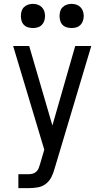

<svg xmlns="http://www.w3.org/2000/svg" viewBox="-20 -973 540 993"><path d="M75 0H128Q152 0 175.5 -4Q199 -8 217.5 -22.5Q236 -37 246.5 -58.5Q257 -80 263 -103L452 -735H369L251 -324L131 -735H48L209 -199L187 -124Q184 -113 180 -103Q176 -93 168 -85.5Q160 -78 149.5 -75Q139 -72 128 -72H75ZM350 -828Q363 -828 375 -831.5Q387 -835 396 -844Q405 -853 409 -865.5Q413 -878 413 -890Q413 -903 409 -915Q405 -927 396 -936Q387 -945 375 -949Q363 -953 350 -953Q338 -953 325.5 -949Q313 -945 304 -936Q295 -927 291.5 -915Q288 -903 288 -890Q288 -878 291.5 -865.5Q295 -853 304 -844Q313 -835 325.5 -831.5Q338 -828 350 -828ZM150 -828Q163 -828 175 -831.5Q187 -835 196 -844Q205 -853 209 -865.5Q213 -878 213 -890Q213 -903 209 -915Q205 -927 196 -936Q187 -945 175 -949Q163 -953 150 -953Q138 -953 125.5 -949Q113 -945 104 -936Q95 -927 91.5 -915Q88 -903 88 -890Q88 -878 91.5 -865.5Q95 -853 104 -844Q113 -835 125.5 -831.5Q138 -828 150 -828Z"/></svg>

Font: Iosevka SS09
Style: Regular
Weight: 400
Monospace: yes
Designer: Belleve Invis
Foundry: Belleve Invis
Version: Version 5.2.1; ttfautohint (v1.8.3)